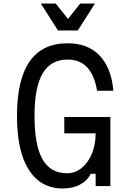

<svg xmlns="http://www.w3.org/2000/svg" viewBox="-20 -1062 740 1096"><path d="M338 14Q214 14 145.5 -91Q77 -196 77 -400Q77 -815 366 -815Q482 -815 549 -744.5Q616 -674 627 -544H534Q520 -631 478.5 -676.5Q437 -722 366 -722Q270 -722 223.5 -643Q177 -564 177 -400Q177 -233 222.5 -153Q268 -73 363 -73Q409 -73 446 -103Q483 -133 504.5 -184.5Q526 -236 526 -301H347V-394H610V0H526V-70H498Q478 -30 436.5 -8Q395 14 338 14ZM522 -1042 424 -888H311L213 -1042H298L368 -954L438 -1042Z"/></svg>

Font: Martian Mono Light
Style: Regular
Weight: 300
Monospace: yes
Designer: Roman Shamin
Foundry: Evil Martians
Version: Version 1.000; ttfautohint (v1.8.4.7-5d5b)